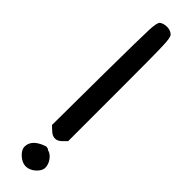

<svg xmlns="http://www.w3.org/2000/svg" viewBox="-279 -793 771 771"><g transform="rotate(45 106.5 -407.0)"><path d="M139.6 -184.6Q126 -169.9 110.4 -169.9Q94.7 -169.9 80.1 -184.6L65.4 -198.2L63.5 -200.2V-202.1L65.4 -493.2Q67.4 -706.1 69.3 -747.1Q71.3 -790 80.1 -796.9Q93.8 -805.7 111.3 -805.7Q129.9 -805.7 142.6 -794.9Q152.3 -787.1 153.3 -740.2Q155.3 -695.3 155.3 -492.2V-202.1V-200.2L153.3 -198.2ZM86.9 -114.3Q94.7 -118.2 103.5 -121.1L106.4 -122.1L109.4 -123L112.3 -122.1H113.3Q118.2 -122.1 120.1 -120.1Q124 -116.2 127 -116.2H127.9Q143.6 -110.4 154.8 -93.8Q166 -77.1 166 -59.6Q166 -42 146.5 -24.4Q127 -7.8 106.4 -7.8Q85.9 -7.8 66.4 -25.4Q46.9 -43 46.9 -60.5Q46.9 -94.7 86.9 -114.3Z"/></g></svg>

Font: sage sans
Style: Regular
Weight: 400
Version: Version 001.032